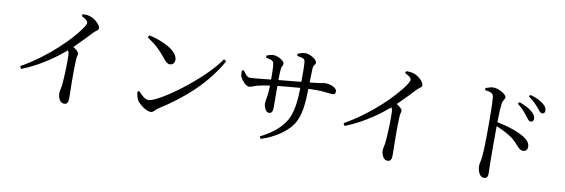

<svg xmlns="http://www.w3.org/2000/svg" viewBox="-57 -1219 5044 1713"><g transform="rotate(10 2465.0 -362.5)"><path d="M575 -754C615 -735 634 -719 634 -703C634 -693 626 -675 608 -649C536 -545 353 -354 112 -218L125 -195C300 -263 443 -375 508 -431C516 -417 519 -404 519 -387C522 -343 518 -192 510 -114C506 -82 498 -61 498 -42C498 -4 517 44 555 44C581 44 593 28 593 -11C593 -68 587 -218 593 -361C594 -387 602 -402 602 -416C602 -432 579 -450 550 -469C613 -530 663 -583 699 -622C727 -652 746 -651 746 -673C746 -702 697 -749 654 -763C630 -772 606 -772 582 -772Z M1201 -689 1189 -669C1280 -607 1314 -571 1362 -511C1387 -479 1403 -466 1424 -466C1449 -466 1467 -485 1467 -512C1467 -597 1322 -662 1201 -689ZM1893 -594C1750 -386 1377 -119 1291 -119C1258 -119 1225 -153 1197 -184L1182 -174C1183 -154 1192 -120 1202 -101C1223 -68 1286 -18 1330 -18C1354 -18 1366 -45 1389 -59C1611 -200 1796 -365 1915 -580Z M2067 -523C2066 -503 2068 -477 2074 -463C2084 -442 2124 -392 2153 -392C2174 -392 2197 -406 2223 -413C2251 -420 2290 -428 2338 -435C2336 -333 2321 -303 2321 -272C2321 -240 2340 -193 2369 -193C2393 -193 2404 -209 2404 -249L2403 -443C2463 -449 2537 -456 2607 -461C2606 -345 2594 -229 2547 -155C2492 -67 2404 -11 2326 28L2338 49C2464 7 2558 -58 2609 -130C2671 -215 2676 -337 2680 -465L2743 -467C2826 -467 2868 -456 2895 -456C2916 -456 2926 -462 2926 -484C2926 -519 2867 -541 2821 -541C2800 -541 2790 -533 2681 -523L2684 -644C2687 -689 2706 -685 2706 -707C2706 -732 2646 -774 2597 -774C2577 -774 2553 -766 2530 -757L2531 -737C2575 -731 2600 -725 2603 -702C2608 -661 2608 -602 2607 -516L2403 -496C2403 -535 2404 -573 2406 -591C2408 -624 2422 -625 2422 -646C2422 -677 2356 -708 2322 -708C2303 -708 2279 -701 2260 -692V-674C2303 -666 2326 -659 2331 -637C2337 -613 2338 -543 2338 -489C2279 -483 2185 -472 2148 -472C2122 -472 2104 -499 2084 -528Z M3505 -754C3545 -735 3564 -719 3564 -703C3564 -693 3556 -675 3538 -649C3466 -545 3283 -354 3042 -218L3055 -195C3230 -263 3373 -375 3438 -431C3446 -417 3449 -404 3449 -387C3452 -343 3448 -192 3440 -114C3436 -82 3428 -61 3428 -42C3428 -4 3447 44 3485 44C3511 44 3523 28 3523 -11C3523 -68 3517 -218 3523 -361C3524 -387 3532 -402 3532 -416C3532 -432 3509 -450 3480 -469C3543 -530 3593 -583 3629 -622C3657 -652 3676 -651 3676 -673C3676 -702 3627 -749 3584 -763C3560 -772 3536 -772 3512 -772Z M4634 -567C4654 -542 4665 -522 4681 -522C4698 -522 4709 -533 4709 -551C4709 -571 4700 -590 4675 -612C4648 -636 4608 -656 4556 -675L4543 -659C4588 -625 4613 -593 4634 -567ZM4720 -658C4742 -632 4753 -612 4770 -612C4787 -612 4796 -621 4796 -639C4796 -661 4786 -681 4759 -701C4734 -722 4694 -741 4641 -756L4629 -741C4677 -707 4699 -681 4720 -658ZM4234 -747 4235 -728C4284 -721 4309 -714 4313 -681C4319 -633 4320 -520 4320 -438C4320 -367 4320 -212 4312 -137C4308 -97 4299 -78 4299 -55C4299 -9 4319 45 4358 45C4385 45 4395 31 4395 -3C4395 -18 4393 -49 4392 -96C4391 -197 4391 -352 4392 -429C4456 -403 4505 -376 4545 -347C4610 -293 4620 -253 4661 -253C4687 -253 4701 -273 4701 -295C4701 -332 4674 -358 4640 -380C4585 -414 4489 -447 4392 -465C4393 -522 4395 -590 4401 -634C4405 -668 4424 -674 4424 -697C4424 -723 4350 -764 4305 -764C4284 -764 4260 -755 4234 -747Z"/></g></svg>

Font: Noto Serif TC Medium
Style: Regular
Weight: 500
Designer: Ryoko NISHIZUKA 西塚涼子 (kana & ideographs); Frank Grießhammer (Latin, Greek & Cyrillic); Wenlong ZHANG 张文龙 (bopomofo); San
Foundry: Adobe
Version: Version 2.001;hotconv 1.1.0;makeotfexe 2.6.0